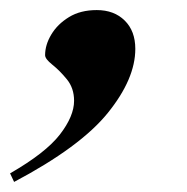

<svg xmlns="http://www.w3.org/2000/svg" viewBox="-97 -192 372 381"><path d="M-77 152Q-6.5 111.5 21.8 75Q50 38.5 50 8Q50 -17 35.8 -34.5Q21.5 -52 7 -63.5Q-7.5 -75 -7.5 -82.5Q-7.5 -103 4.8 -123.5Q17 -144 39.8 -158Q62.5 -172 95 -172Q129.5 -172 150.5 -151.2Q171.5 -130.5 171.5 -95Q171.5 -35.5 117 32Q62.5 99.5 -69 169Z"/></svg>

Font: Newsreader Display
Style: Bold Italic
Weight: 700
Italic angle: -17°
Designer: Hugues Gentile
Foundry: Production Type
Version: Version 1.001